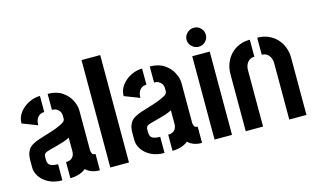

<svg xmlns="http://www.w3.org/2000/svg" viewBox="-87 -979 2027 1231"><g transform="rotate(-15 926.5 -363.5)"><path d="M194 0Q142 0 104.5 -19.5Q67 -39 47.5 -69Q28 -99 28 -130V-180Q28 -191 30.5 -208.5Q33 -226 44 -245Q55 -264 81 -277Q97 -286 124.5 -295Q152 -304 182.5 -313Q213 -322 240.5 -332.5Q268 -343 286 -354Q304 -365 304 -378V-399Q304 -416 296.5 -428Q289 -440 276.5 -447Q264 -454 246 -454V-560Q303 -560 340.5 -535Q378 -510 396.5 -473.5Q415 -437 415 -406V-140Q415 -134 419.5 -121Q424 -108 443 -108V0Q411 0 388.5 -9Q366 -18 351 -33Q332 -17 305 -8.5Q278 0 247 0V-107Q266 -107 278.5 -114Q291 -121 297.5 -133.5Q304 -146 304 -160V-254Q286 -244 261.5 -236Q237 -228 211.5 -221.5Q186 -215 166 -209.5Q146 -204 138 -199Q126 -192 126 -173V-154Q126 -138 132.5 -127.5Q139 -117 154.5 -112Q170 -107 194 -107ZM136 -381 35 -420Q35 -460 59 -491.5Q83 -523 120 -541.5Q157 -560 195 -560V-453Q178 -453 164.5 -445Q151 -437 143.5 -421Q136 -405 136 -381Z M512 0V-713H636V0Z M872 0Q820 0 782.5 -19.5Q745 -39 725.5 -69Q706 -99 706 -130V-180Q706 -191 708.5 -208.5Q711 -226 722 -245Q733 -264 759 -277Q775 -286 802.5 -295Q830 -304 860.5 -313Q891 -322 918.5 -332.5Q946 -343 964 -354Q982 -365 982 -378V-399Q982 -416 974.5 -428Q967 -440 954.5 -447Q942 -454 924 -454V-560Q981 -560 1018.5 -535Q1056 -510 1074.5 -473.5Q1093 -437 1093 -406V-140Q1093 -134 1097.5 -121Q1102 -108 1121 -108V0Q1089 0 1066.5 -9Q1044 -18 1029 -33Q1010 -17 983 -8.5Q956 0 925 0V-107Q944 -107 956.5 -114Q969 -121 975.5 -133.5Q982 -146 982 -160V-254Q964 -244 939.5 -236Q915 -228 889.5 -221.5Q864 -215 844 -209.5Q824 -204 816 -199Q804 -192 804 -173V-154Q804 -138 810.5 -127.5Q817 -117 832.5 -112Q848 -107 872 -107ZM814 -381 713 -420Q713 -460 737 -491.5Q761 -523 798 -541.5Q835 -560 873 -560V-453Q856 -453 842.5 -445Q829 -437 821.5 -421Q814 -405 814 -381Z M1204 0V-553H1320V0ZM1261 -601Q1235 -601 1215.5 -619.5Q1196 -638 1196 -664Q1196 -690 1215.5 -708.5Q1235 -727 1261 -727Q1287 -727 1305.5 -708.5Q1324 -690 1324 -664Q1324 -638 1305.5 -619.5Q1287 -601 1261 -601Z M1411 -379Q1411 -416 1423.5 -449Q1436 -482 1459.5 -507Q1483 -532 1515.5 -546Q1548 -560 1588 -560V-447Q1570 -447 1556 -438Q1542 -429 1534 -412Q1526 -395 1526 -373V0H1411ZM1700 -373Q1700 -393 1692.5 -410Q1685 -427 1671 -437Q1657 -447 1637 -447V-560Q1677 -560 1709.5 -546Q1742 -532 1765.5 -507Q1789 -482 1801.5 -449Q1814 -416 1814 -379V0H1700Z"/></g></svg>

Font: Stick No Bills
Style: Bold
Weight: 700
Version: Version 2.000